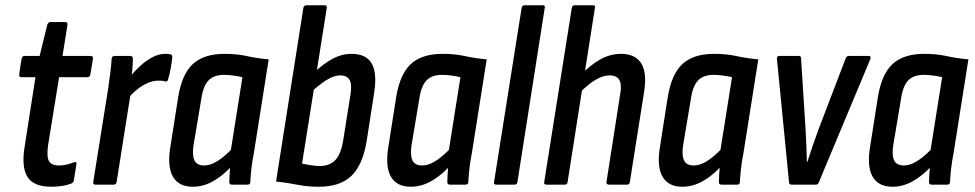

<svg xmlns="http://www.w3.org/2000/svg" viewBox="-20 -703 3712 731"><path d="M175 8Q108 8 84.5 -29.5Q61 -67 74 -146L115 -409H62Q52 -409 53 -420L62 -479Q65 -490 73 -490H131L160 -609Q164 -619 171 -619H228Q238 -619 237 -609L218 -490H324Q336 -490 334 -479L324 -420Q322 -409 313 -409H205L163 -150Q157 -106 166.5 -89.5Q176 -73 205 -73Q221 -73 234.5 -76.5Q248 -80 261 -85Q273 -89 271 -77L261 -16Q260 -8 251 -4Q236 2 216 5Q196 8 175 8Z M344 0Q333 0 335 -10L392 -367Q397 -403 400.5 -430.5Q404 -458 405 -479Q406 -490 416 -490H476Q486 -490 486 -479Q486 -461 483.5 -435Q481 -409 478 -391L480 -364L424 -10Q422 0 413 0ZM466 -327 474 -410Q493 -433 515 -453Q537 -473 561 -485.5Q585 -498 609 -498Q617 -498 621.5 -497.5Q626 -497 630 -496Q636 -494 636 -485Q634 -466 630 -443.5Q626 -421 620 -401Q617 -390 609 -393Q603 -395 597 -395.5Q591 -396 583 -396Q564 -396 543.5 -387.5Q523 -379 503.5 -363.5Q484 -348 466 -327Z M714 8Q660 8 638 -31Q616 -70 629 -146L658 -331Q672 -420 714 -459Q756 -498 835 -498Q882 -498 920 -489.5Q958 -481 1003 -477L947 -123Q940 -87 937 -59.5Q934 -32 933 -10Q933 0 922 0H863Q853 0 853 -10Q853 -23 854 -36.5Q855 -50 856 -64Q823 -30 787.5 -11Q752 8 714 8ZM758 -73Q780 -73 805 -88Q830 -103 859 -132L903 -409Q887 -413 868 -415.5Q849 -418 833 -418Q794 -418 773.5 -396.5Q753 -375 746 -324L717 -151Q711 -113 720 -93Q729 -73 758 -73Z M1194 8Q1150 8 1113 0.5Q1076 -7 1031 -12L1135 -673Q1137 -683 1147 -683H1216Q1226 -683 1224 -672L1130 -80Q1146 -77 1163.5 -74Q1181 -71 1198 -71Q1236 -71 1257.5 -94.5Q1279 -118 1287 -171L1314 -341Q1321 -381 1311 -398.5Q1301 -416 1275 -416Q1252 -416 1223.5 -398.5Q1195 -381 1160 -348L1171 -422Q1209 -459 1245 -478.5Q1281 -498 1318 -498Q1374 -498 1395 -461.5Q1416 -425 1405 -353L1376 -166Q1361 -75 1318 -33.5Q1275 8 1194 8Z M1544 8Q1490 8 1468 -31Q1446 -70 1459 -146L1488 -331Q1502 -420 1544 -459Q1586 -498 1665 -498Q1712 -498 1750 -489.5Q1788 -481 1833 -477L1777 -123Q1770 -87 1767 -59.5Q1764 -32 1763 -10Q1763 0 1752 0H1693Q1683 0 1683 -10Q1683 -23 1684 -36.5Q1685 -50 1686 -64Q1653 -30 1617.5 -11Q1582 8 1544 8ZM1588 -73Q1610 -73 1635 -88Q1660 -103 1689 -132L1733 -409Q1717 -413 1698 -415.5Q1679 -418 1663 -418Q1624 -418 1603.5 -396.5Q1583 -375 1576 -324L1547 -151Q1541 -113 1550 -93Q1559 -73 1588 -73Z M1870 0Q1859 0 1861 -10L1966 -673Q1968 -683 1977 -683H2046Q2057 -683 2054 -673L1950 -10Q1948 0 1939 0Z M2061 0Q2050 0 2052 -10L2157 -673Q2159 -683 2168 -683H2237Q2248 -683 2245 -673L2141 -10Q2140 0 2130 0ZM2299 0Q2288 0 2289 -10L2341 -343Q2348 -381 2338 -398.5Q2328 -416 2301 -416Q2276 -416 2248 -399.5Q2220 -383 2184 -347L2187 -413Q2225 -454 2264 -476Q2303 -498 2344 -498Q2399 -498 2421.5 -461.5Q2444 -425 2432 -351L2378 -10Q2377 0 2367 0Z M2578 8Q2524 8 2502 -31Q2480 -70 2493 -146L2522 -331Q2536 -420 2578 -459Q2620 -498 2699 -498Q2746 -498 2784 -489.5Q2822 -481 2867 -477L2811 -123Q2804 -87 2801 -59.5Q2798 -32 2797 -10Q2797 0 2786 0H2727Q2717 0 2717 -10Q2717 -23 2718 -36.5Q2719 -50 2720 -64Q2687 -30 2651.5 -11Q2616 8 2578 8ZM2622 -73Q2644 -73 2669 -88Q2694 -103 2723 -132L2767 -409Q2751 -413 2732 -415.5Q2713 -418 2697 -418Q2658 -418 2637.5 -396.5Q2617 -375 2610 -324L2581 -151Q2575 -113 2584 -93Q2593 -73 2622 -73Z M2994 0Q2984 0 2984 -10L2938 -479Q2937 -490 2948 -490H3021Q3031 -490 3030 -479L3047 -211Q3049 -180 3050 -149.5Q3051 -119 3052 -87H3054Q3064 -119 3074.5 -149.5Q3085 -180 3097 -212L3199 -479Q3203 -490 3211 -490H3287Q3297 -490 3294 -479L3098 -10Q3095 0 3087 0Z M3378 8Q3324 8 3302 -31Q3280 -70 3293 -146L3322 -331Q3336 -420 3378 -459Q3420 -498 3499 -498Q3546 -498 3584 -489.5Q3622 -481 3667 -477L3611 -123Q3604 -87 3601 -59.5Q3598 -32 3597 -10Q3597 0 3586 0H3527Q3517 0 3517 -10Q3517 -23 3518 -36.5Q3519 -50 3520 -64Q3487 -30 3451.5 -11Q3416 8 3378 8ZM3422 -73Q3444 -73 3469 -88Q3494 -103 3523 -132L3567 -409Q3551 -413 3532 -415.5Q3513 -418 3497 -418Q3458 -418 3437.5 -396.5Q3417 -375 3410 -324L3381 -151Q3375 -113 3384 -93Q3393 -73 3422 -73Z"/></svg>

Font: Sofia Sans Condensed SemiBold
Style: Italic
Weight: 600
Italic angle: -9°
Version: Version 4.100